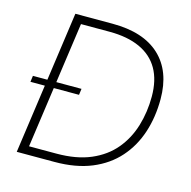

<svg xmlns="http://www.w3.org/2000/svg" viewBox="-103 -799 895 901"><g transform="rotate(15 344.5 -348.5)"><path d="M56 0 154 -697H335Q485 -697 564.5 -623Q644 -549 644 -413Q644 -326 619.5 -251Q595 -176 545 -119.5Q495 -63 419 -31.5Q343 0 239 0ZM105 -40H238Q335 -40 404 -69.5Q473 -99 516.5 -151Q560 -203 580.5 -271Q601 -339 601 -414Q601 -494 570 -548Q539 -602 478.5 -629.5Q418 -657 331 -657H192ZM33 -334 37 -364H273L269 -334Z"/></g></svg>

Font: Hanken Grotesk ExtraLight
Style: Italic
Weight: 250
Italic angle: -8°
Designer: Alfredo Marco Pradil
Foundry: Hanken Design Co.
Version: Version 3.013